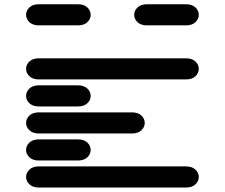

<svg xmlns="http://www.w3.org/2000/svg" viewBox="-20 -881 1040 888"><path d="M159.2 -13.7H840.8Q868.2 -13.7 883.8 -28.3Q899.4 -43 899.4 -62.5Q899.4 -82 883.8 -96.7Q868.2 -111.3 840.8 -111.3H159.2Q131.8 -111.3 116.2 -96.7Q100.6 -82 100.6 -62.5Q100.6 -43 116.2 -28.3Q131.8 -13.7 159.2 -13.7ZM159.2 -138.7H340.8Q368.2 -138.7 383.8 -153.3Q399.4 -168 399.4 -187.5Q399.4 -207 383.8 -221.7Q368.2 -236.3 340.8 -236.3H159.2Q131.8 -236.3 116.2 -221.7Q100.6 -207 100.6 -187.5Q100.6 -168 116.2 -153.3Q131.8 -138.7 159.2 -138.7ZM159.2 -263.7H590.8Q618.2 -263.7 633.8 -278.3Q649.4 -293 649.4 -312.5Q649.4 -332 633.8 -346.7Q618.2 -361.3 590.8 -361.3H159.2Q131.8 -361.3 116.2 -346.7Q100.6 -332 100.6 -312.5Q100.6 -293 116.2 -278.3Q131.8 -263.7 159.2 -263.7ZM159.2 -388.7H340.8Q368.2 -388.7 383.8 -403.3Q399.4 -418 399.4 -437.5Q399.4 -457 383.8 -471.7Q368.2 -486.3 340.8 -486.3H159.2Q131.8 -486.3 116.2 -471.7Q100.6 -457 100.6 -437.5Q100.6 -418 116.2 -403.3Q131.8 -388.7 159.2 -388.7ZM159.2 -513.7H840.8Q868.2 -513.7 883.8 -528.3Q899.4 -543 899.4 -562.5Q899.4 -582 883.8 -596.7Q868.2 -611.3 840.8 -611.3H159.2Q131.8 -611.3 116.2 -596.7Q100.6 -582 100.6 -562.5Q100.6 -543 116.2 -528.3Q131.8 -513.7 159.2 -513.7ZM159.2 -763.7H340.8Q368.2 -763.7 383.8 -778.3Q399.4 -793 399.4 -812.5Q399.4 -832 383.8 -846.7Q368.2 -861.3 340.8 -861.3H159.2Q131.8 -861.3 116.2 -846.7Q100.6 -832 100.6 -812.5Q100.6 -793 116.2 -778.3Q131.8 -763.7 159.2 -763.7ZM659.2 -763.7H840.8Q868.2 -763.7 883.8 -778.3Q899.4 -793 899.4 -812.5Q899.4 -832 883.8 -846.7Q868.2 -861.3 840.8 -861.3H659.2Q631.8 -861.3 616.2 -846.7Q600.6 -832 600.6 -812.5Q600.6 -793 616.2 -778.3Q631.8 -763.7 659.2 -763.7Z"/></svg>

Font: Sixtyfour Convergence
Style: Regular
Weight: 400
Designer: Jens Kutilek
Foundry: Jens Kutilek
Version: Version 2.001